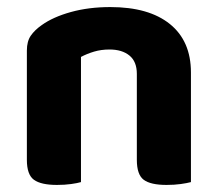

<svg xmlns="http://www.w3.org/2000/svg" viewBox="-20 -516 617 543"><path d="M367 -307Q367 -342 346 -359Q325 -376 290 -376Q266 -376 246 -370Q226 -364 209 -355V-1Q199 2 181 4.5Q163 7 141 7Q96 7 76 -7.5Q56 -22 56 -64V-373Q56 -399 67 -415Q78 -431 98 -445Q130 -468 180.5 -482Q231 -496 292 -496Q401 -496 460.5 -448Q520 -400 520 -311V-1Q509 2 491 4.5Q473 7 451 7Q406 7 386.5 -7.5Q367 -22 367 -64V-307Z"/></svg>

Font: Baloo Tammudu 2
Style: Bold
Weight: 700
Designer: Maithili Shingre, Omkar Shende and Ek Type
Foundry: Ek Type
Version: Version 1.640;hotconv 1.0.111;makeotfexe 2.5.65597; ttfautoh